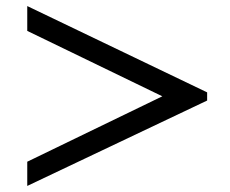

<svg xmlns="http://www.w3.org/2000/svg" viewBox="-20 -578 761 634"><path d="M664 -246 70 36V-44L516 -260L70 -476V-558L664 -273Z"/></svg>

Font: STIX Two Text SemiBold
Style: Regular
Weight: 600
Designer: Ross Mills, John Hudson & Paul Hanslow, Tiro Typeworks Ltd; with prior portions MicroPress Inc., and Coen Hoffman.
Foundry: Tiro Typeworks Ltd
Version: Version 2.13 b171